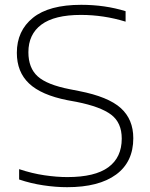

<svg xmlns="http://www.w3.org/2000/svg" viewBox="-20 -769 624 798"><path d="M259 9Q211.5 9 159.8 1.2Q108 -6.5 59.5 -23V-66Q113.5 -48 164.8 -40.5Q216 -33 260 -33Q374.5 -33 430.2 -73.8Q486 -114.5 486 -193Q486 -259 442.2 -292.2Q398.5 -325.5 298.5 -345.5L260.5 -352.5Q151.5 -374 100.8 -422Q50 -470 50 -549.5Q50 -641 116.8 -695Q183.5 -749 317.5 -749Q416.5 -749 502 -722.5V-679Q411 -707 316 -707Q206.5 -707 152.2 -666.8Q98 -626.5 98 -552Q98 -486.5 136.8 -451.5Q175.5 -416.5 271 -398L309 -390.5Q429.5 -367 481.8 -320Q534 -273 534 -194.5Q534 -96 462.5 -43.5Q391 9 259 9Z"/></svg>

Font: Encode Sans Exp XLt
Style: Regular
Weight: 200
Width: 7
Designer: Multiple Designers
Foundry: Impallari Type
Version: Version 3.002; ttfautohint (v1.8.3) -l 8 -r 50 -G 200 -x 14 